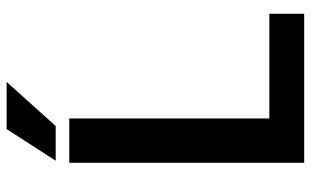

<svg xmlns="http://www.w3.org/2000/svg" viewBox="-200 -740 940 581"><g transform="rotate(-90 270.5 -450.0)"><path d="M519 -105.5V0H67.9V-710.9H202.1V-105.5ZM74.2 -752 169.9 -900.4H312.5L179.2 -752Z"/></g></svg>

Font: Vazirmatn UI FD SemiBold
Style: Regular
Weight: 600
Designer: Saber Rastikerdar
Foundry: Saber Rastikerdar
Version: Version 33.003